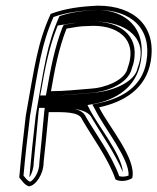

<svg xmlns="http://www.w3.org/2000/svg" viewBox="-20 -626 556 678"><path d="M71 -217C62 -141 54 -68 48 1C59 13 65 26 82 32C106 30 134 -11 134 -53C139 -99 145 -156 152 -230C202 -230 260 -233 270 -204C304 -144 363 -66 388 8C407 17 430 13 447 3C463 -66 363 -180 330 -247C419 -266 495 -313 512 -408C534 -534 453 -606 326 -606C260 -603 211 -596 159 -577C112 -473 103 -396 71 -217ZM86 -217C117 -394 126 -469 169 -566C218 -583 261 -588 323 -591C445 -591 517 -524 497 -408C482 -322 415 -280 329 -262L306 -257L316 -239C349 -172 438 -65 434 -6C423 -2 411 -1 401 -4C374 -79 317 -155 284 -212C267 -253 199 -245 154 -245H138L136 -229C129 -155 124 -98 119 -52V-51C119 -16 97 12 86 16C77 12 71 4 63 -6C69 -73 77 -144 86 -217ZM106 -217C97 -142 90 -72 84 -3C84 -3 84 -2 85 -1C93 -14 99 -33 99 -52C104 -99 109 -155 116 -229L118 -245H154C194 -245 288 -250 305 -208C336 -155 385 -87 414 -18C409 -83 326 -181 295 -243L289 -255L316 -260C389 -275 461 -316 477 -408C499 -534 415 -590 325 -591C270 -588 231 -583 190 -569C145 -469 137 -394 106 -217ZM122 -289 125 -304C139 -385 153 -457 180 -526L184 -536L204 -539C225 -542 251 -548 290 -549C394 -556 463 -517 475 -458C479 -437 476 -413 466 -386C456 -334 373 -302 304 -298C266 -295 214 -289 157 -289ZM142 -289H157C209 -289 259 -295 300 -298C345 -300 433 -325 446 -386C452 -402 454 -413 455 -426C464 -516 382 -556 292 -549C260 -549 239 -544 215 -540L205 -538L200 -528C173 -458 159 -385 145 -304ZM160 -304C174 -385 188 -457 215 -525C240 -529 261 -534 290 -534C391 -542 469 -490 431 -387C423 -341 346 -315 301 -313C259 -310 211 -304 160 -304Z"/></svg>

Font: Snowfall
Style: EcoObl
Weight: 400
Designer: Jasper
Foundry: Cannot Into Space Fonts
Version: Version 0.9